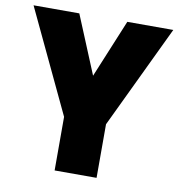

<svg xmlns="http://www.w3.org/2000/svg" viewBox="-79 -772 786 843"><g transform="rotate(10 314.0 -351.0)"><path d="M220 -2H407V-241L626 -700H421L314 -441L207 -700H3L220 -241Z"/></g></svg>

Font: Arthouse Owned Black
Style: Regular
Weight: 900
Designer: Jeremy Tribby
Foundry: Tribby Type
Version: Version 1.000;PS 001.000;hotconv 1.0.88;makeotf.lib2.5.64775